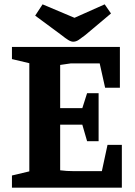

<svg xmlns="http://www.w3.org/2000/svg" viewBox="-20 -864 621 884"><path d="M35 0V-56L115 -75V-573L35 -592V-648H532V-460H464L439 -572H305L257 -565V-366H359L381 -435H434V-214H381L359 -290H257V-80Q272 -78 287.5 -77Q303 -76 321 -76H449L475 -197H541V0ZM317 -672Q307 -672 294 -680Q281 -688 265 -701L142 -792L176 -844L323 -782L462 -844L491 -802L372 -702Q355 -689 342.5 -680.5Q330 -672 317 -672Z"/></svg>

Font: Faustina Light
Style: Bold
Weight: 700
Version: Version 1.200